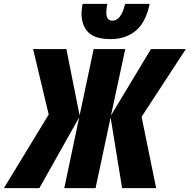

<svg xmlns="http://www.w3.org/2000/svg" viewBox="-87 -966 974 986"><path d="M-66.9 0 163.1 -377.9 83 -713.9H253.9L321.8 -373L394 -713.9H556.2L482.9 -373L688 -713.9H867.2L640.1 -366.2L714.8 0H540L481 -362.8L403.8 0H243.2L319.8 -363.8L115.2 0ZM481.9 -765.1Q399.9 -765.1 365.7 -800.8Q331.5 -836.4 331.5 -897.9Q331.5 -906.2 333.3 -920.2Q335 -934.1 336.9 -946.3H463.9Q459 -919.4 459 -900.9Q459 -859.9 490.7 -859.9Q535.2 -859.9 555.7 -946.3H681.6Q661.6 -850.1 609.6 -807.6Q557.6 -765.1 481.9 -765.1Z"/></svg>

Font: Open Sans Condensed ExtraBold
Style: Italic
Weight: 800
Width: 3
Italic angle: -12°
Designer: Monotype Design Team
Foundry: Monotype Imaging Inc.
Version: Version 3.003; ttfautohint (v1.8.4)